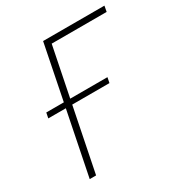

<svg xmlns="http://www.w3.org/2000/svg" viewBox="-165 -818 886 938"><g transform="rotate(-30 278.5 -349.0)"><path d="M143 -358H44L50 -388H149L211 -698H557L551 -666H241L185 -388H395L389 -358H179L107 0H71Z"/></g></svg>

Font: IBM Plex Sans ExtLt
Style: Italic
Weight: 200
Italic angle: -11°
Designer: Mike Abbink, Paul van der Laan, Pieter van Rosmalen
Foundry: Bold Monday
Version: Version 3.005